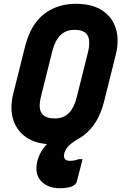

<svg xmlns="http://www.w3.org/2000/svg" viewBox="-20 -740 640 1010"><path d="M379 -720Q465 -720 518 -685Q571 -650 589.5 -589.5Q608 -529 589 -452L527 -204Q512 -146 486.5 -103Q461 -60 426 -33Q417 -24 401 -15Q357 10 339 29.5Q321 49 317 73Q313 106 347 106Q359 106 371 104Q383 102 394 97H414Q412 107 409 118.5Q406 130 400.5 151.5Q395 173 384 215Q380 231 358.5 240.5Q337 250 293 250Q232 250 196.5 213Q161 176 176 109Q182 84 195 61Q208 38 227 18Q153 11 107.5 -25.5Q62 -62 47 -119.5Q32 -177 50 -248L112 -496Q141 -611 211 -665.5Q281 -720 379 -720ZM196 -234Q188 -203 189 -177.5Q190 -152 206 -136Q215 -127 230 -122Q245 -117 268 -117Q315 -117 342.5 -145.5Q370 -174 383 -226L443 -466Q451 -499 449 -524.5Q447 -550 433 -564Q424 -573 409.5 -578Q395 -583 372 -583Q326 -583 298 -555Q270 -527 256 -474Z"/></svg>

Font: Recursive Mn Lnr St XBd
Style: Italic
Weight: 800
Italic angle: -15°
Monospace: yes
Version: Version 1.079;hotconv 1.0.112;makeotfexe 2.5.65598; ttfautoh